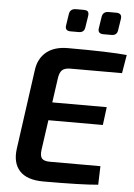

<svg xmlns="http://www.w3.org/2000/svg" viewBox="-60 -940 691 987"><g transform="rotate(5 286.0 -446.5)"><path d="M485 -779H443Q413 -779 417 -807L426 -866Q430 -895 460 -895H499Q530 -895 526 -866L517 -808Q514 -779 485 -779ZM316 -779H274Q244 -779 248 -807L257 -866Q261 -895 292 -895H330Q348 -895 353.5 -888Q359 -881 357 -866L348 -808Q345 -779 316 -779ZM556 -588H290Q260 -588 246.5 -575Q233 -562 229 -528L212 -407H493L481 -314H200L178 -159Q174 -127 185 -114.5Q196 -102 227 -102H487L484 -6Q399 2 202 2Q117 2 79 -39Q41 -80 51 -154L108 -564Q116 -625 157 -658.5Q198 -692 268 -692Q483 -692 572 -683Z"/></g></svg>

Font: Exo 2.0 Semi Bold
Style: Italic
Weight: 600
Italic angle: -8°
Designer: Natanael Gama
Version: Version 1.001;PS 001.001;hotconv 1.0.70;makeotf.lib2.5.58329